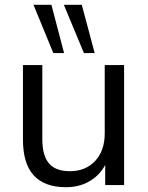

<svg xmlns="http://www.w3.org/2000/svg" viewBox="-20 -774 617 803"><path d="M256 9Q167 9 121.5 -40Q76 -89 76 -190V-502H157V-192Q157 -123 185 -90.5Q213 -58 272 -58Q338 -58 378 -101Q418 -144 418 -216V-502H499V0H420V-113H433Q412 -55 365.5 -23Q319 9 256 9ZM331 -552 247 -754H322L376 -552ZM203 -552 120 -754H195L248 -552Z"/></svg>

Font: Mulish ExtraLight
Style: Regular
Weight: 400
Version: Version 3.603